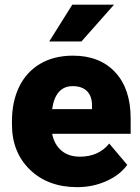

<svg xmlns="http://www.w3.org/2000/svg" viewBox="-20 -770 584 800"><path d="M301.8 9.8Q180.2 9.8 105 -62.7Q29.8 -135.3 29.8 -251.5V-265.1Q29.8 -346.2 59.8 -408.2Q89.8 -470.2 147.5 -504.2Q205.1 -538.1 284.2 -538.1Q395.5 -538.1 460 -469Q524.4 -399.9 524.4 -276.4V-212.4H197.3Q206.1 -168 235.8 -142.6Q265.6 -117.2 313 -117.2Q391.1 -117.2 435.1 -171.9L510.3 -83Q479.5 -40.5 423.1 -15.4Q366.7 9.8 301.8 9.8ZM283.2 -411.1Q210.9 -411.1 197.3 -315.4H363.3V-328.1Q364.3 -367.7 343.3 -389.4Q322.3 -411.1 283.2 -411.1ZM281.2 -750.5H455.1L319.3 -597.2H185.1Z"/></svg>

Font: Sadagaat-English
Style: Regular
Weight: 900
Designer: Ahmed alsheikh
Foundry: Ahmed alsheikh Design
Version: Version 2.137;January 17, 2018;FontCreator 11.0.0.2408 64-bi